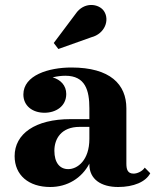

<svg xmlns="http://www.w3.org/2000/svg" viewBox="-20 -738 632 768"><path d="M345.5 -589C399.5 -603 419.5 -658 396 -693.5C376 -723.5 316 -733 282 -682L195 -566L213.5 -542ZM262.5 -261.5C120.5 -261.5 38.5 -202.5 38.5 -113.5C38.5 -37.5 94.5 10 181 10C249.5 10 307 -25.5 337.5 -83.5V-80C337.5 -21 384.5 10 452.5 10C514.5 10 563 -10.5 581 -45L559 -67.5C549 -52 528 -43.5 514.5 -43.5C490 -43.5 485.5 -61 485.5 -84V-304.5C485.5 -400.5 421 -468 265.5 -468C174.5 -468 73.5 -437 73.5 -360C73.5 -315 109.5 -287 158 -287C203.5 -287 245 -313 245 -362C245 -396.5 222 -419.5 190.5 -428.5C208 -433 226.5 -435 241.5 -435C321.5 -435 337.5 -376.5 337.5 -304.5V-261.5ZM253 -61.5C218.5 -61.5 197.5 -88 197.5 -135C197.5 -183.5 225.5 -230.5 298.5 -230.5H337.5V-182.5C337.5 -97 290 -61.5 253 -61.5Z"/></svg>

Font: Bodoni* 06
Style: Bold
Weight: 700
Version: Version 2.2